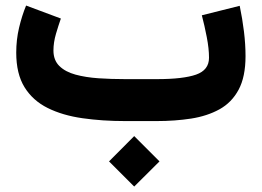

<svg xmlns="http://www.w3.org/2000/svg" viewBox="-20 -437 944 693"><path d="M464.4 54.2 555.7 145.5 464.4 236.3 373.5 145.5ZM544.9 0H432.1Q349.1 0 277.6 -10.3Q206.1 -20.5 152.3 -47.1Q98.6 -73.7 68.6 -122.1Q38.6 -170.4 38.6 -247.1Q38.6 -293.5 48.8 -336.9Q59.1 -380.4 74.2 -417L199.7 -370.1Q191.4 -346.7 182.1 -315.2Q172.9 -283.7 172.9 -254.9Q172.9 -219.7 194.3 -198.7Q215.8 -177.7 252.4 -167.7Q289.1 -157.7 335.4 -154.5Q381.8 -151.4 432.1 -151.4H546.4Q641.1 -151.4 687.7 -167.7Q734.4 -184.1 734.4 -228.5Q734.4 -261.7 726.3 -303.2Q718.3 -344.7 708.5 -381.8L845.2 -416Q855 -368.7 860.6 -322.8Q866.2 -276.9 866.2 -234.4Q866.2 -159.7 841.3 -113.3Q816.4 -66.9 772.2 -42.5Q728 -18.1 669.9 -9Q611.8 0 544.9 0Z"/></svg>

Font: Vazirmatn FD Black
Style: Regular
Weight: 900
Designer: Saber Rastikerdar
Foundry: Saber Rastikerdar
Version: Version 33.003